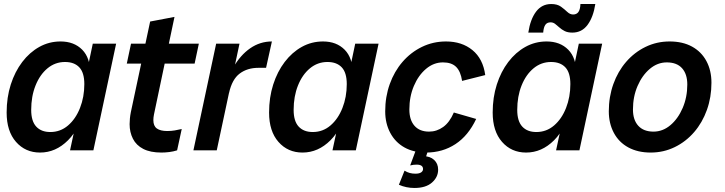

<svg xmlns="http://www.w3.org/2000/svg" viewBox="-20 -747 3600 954"><path d="M179 11Q106 11 59.5 -42Q13 -95 13 -188Q13 -263 33.5 -327Q54 -391 90.5 -439Q127 -487 175.5 -514Q224 -541 281 -541Q348 -541 388.5 -500Q429 -459 428 -382L403 -223Q379 -111 318 -50Q257 11 179 11ZM230 -91Q280 -91 318 -123.5Q356 -156 377.5 -210.5Q399 -265 399 -329Q399 -386 374 -412.5Q349 -439 303 -439Q254 -439 216 -407.5Q178 -376 156.5 -322Q135 -268 135 -201Q135 -145 160 -118Q185 -91 230 -91ZM328 0 356 -130 401 -265 414 -402 441 -530H557L444 0Z M782 11Q727 11 692 -7Q657 -25 640.5 -57.5Q624 -90 624 -130Q624 -143 625.5 -158.5Q627 -174 630 -189L726 -640L847 -663L745 -178Q742 -163 742 -150Q742 -121 759.5 -108.5Q777 -96 811 -96Q831 -96 848.5 -99Q866 -102 883 -106L860 0Q841 6 821 8.5Q801 11 782 11ZM610 -431 631 -530H968L947 -431Z M941 0 1054 -530H1170L1057 0ZM1086 -265Q1104 -350 1139 -411.5Q1174 -473 1223 -507Q1272 -541 1331 -541L1302 -410H1264Q1209 -410 1171 -381.5Q1133 -353 1118 -285Z M1483 11Q1410 11 1363.5 -42Q1317 -95 1317 -188Q1317 -263 1337.5 -327Q1358 -391 1394.5 -439Q1431 -487 1479.5 -514Q1528 -541 1585 -541Q1652 -541 1692.5 -500Q1733 -459 1732 -382L1707 -223Q1683 -111 1622 -50Q1561 11 1483 11ZM1534 -91Q1584 -91 1622 -123.5Q1660 -156 1681.5 -210.5Q1703 -265 1703 -329Q1703 -386 1678 -412.5Q1653 -439 1607 -439Q1558 -439 1520 -407.5Q1482 -376 1460.5 -322Q1439 -268 1439 -201Q1439 -145 1464 -118Q1489 -91 1534 -91ZM1632 0 1660 -130 1705 -265 1718 -402 1745 -530H1861L1748 0Z M2097 11Q2035 11 1989.5 -14.5Q1944 -40 1919 -87Q1894 -134 1894 -194Q1894 -266 1916.5 -329Q1939 -392 1980 -439.5Q2021 -487 2076.5 -514Q2132 -541 2196 -541Q2275 -541 2327.5 -498Q2380 -455 2391 -374L2276 -345Q2269 -392 2246.5 -414.5Q2224 -437 2181 -437Q2135 -437 2097 -405Q2059 -373 2036.5 -320Q2014 -267 2014 -203Q2014 -151 2039.5 -122Q2065 -93 2112 -93Q2150 -93 2182 -116Q2214 -139 2235 -188L2346 -156Q2307 -73 2243 -31Q2179 11 2097 11ZM2039 187Q2019 187 1999.5 183Q1980 179 1962 171L1990 101Q2003 109 2016 112.5Q2029 116 2044 116Q2063 116 2072.5 109.5Q2082 103 2082 93Q2082 71 2050 71Q2041 71 2034 72Q2027 73 2018 75L2050 -11L2110 -9L2093 43L2084 29Q2117 29 2137 47.5Q2157 66 2157 96Q2157 133 2126.5 160Q2096 187 2039 187Z M2594 11Q2521 11 2474.5 -42Q2428 -95 2428 -188Q2428 -263 2448.5 -327Q2469 -391 2505.5 -439Q2542 -487 2590.5 -514Q2639 -541 2696 -541Q2763 -541 2803.5 -500Q2844 -459 2843 -382L2818 -223Q2794 -111 2733 -50Q2672 11 2594 11ZM2645 -91Q2695 -91 2733 -123.5Q2771 -156 2792.5 -210.5Q2814 -265 2814 -329Q2814 -386 2789 -412.5Q2764 -439 2718 -439Q2669 -439 2631 -407.5Q2593 -376 2571.5 -322Q2550 -268 2550 -201Q2550 -145 2575 -118Q2600 -91 2645 -91ZM2743 0 2771 -130 2816 -265 2829 -402 2856 -530H2972L2859 0ZM2605 -585Q2615 -651 2643.5 -689Q2672 -727 2719 -727Q2749 -727 2767 -714Q2785 -701 2798.5 -688Q2812 -675 2828 -675Q2845 -675 2854 -687.5Q2863 -700 2864 -727H2938Q2928 -662 2899.5 -623.5Q2871 -585 2824 -585Q2801 -585 2786 -592.5Q2771 -600 2759.5 -610.5Q2748 -621 2738 -628.5Q2728 -636 2716 -636Q2698 -636 2689.5 -623.5Q2681 -611 2679 -585Z M3213 11Q3149 11 3102 -14.5Q3055 -40 3030 -87Q3005 -134 3005 -194Q3005 -266 3027.5 -329Q3050 -392 3091 -439.5Q3132 -487 3187.5 -514Q3243 -541 3307 -541Q3372 -541 3418.5 -515.5Q3465 -490 3490 -443.5Q3515 -397 3515 -336Q3515 -264 3492.5 -201Q3470 -138 3429 -90.5Q3388 -43 3332.5 -16Q3277 11 3213 11ZM3227 -93Q3273 -93 3311 -125Q3349 -157 3372 -210.5Q3395 -264 3395 -327Q3395 -379 3369 -408Q3343 -437 3293 -437Q3247 -437 3209 -405Q3171 -373 3148 -320Q3125 -267 3125 -203Q3125 -151 3151.5 -122Q3178 -93 3227 -93Z"/></svg>

Font: Radio Canada Big Medium
Style: Italic
Weight: 500
Italic angle: -12°
Designer: Étienne Aubert Bonn
Foundry: Coppers and Brasses
Version: Version 1.001